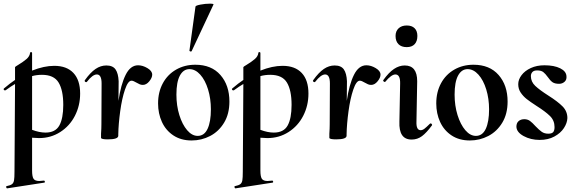

<svg xmlns="http://www.w3.org/2000/svg" viewBox="-29 -752 3147 1047"><path d="M146 -1V178Q146 211 154 223Q162 235 185 235Q191 235 209 233Q214 232 215.5 237.5Q217 243 212 244L11 275Q7 276 5 270Q3 264 7 263Q27 259 36 252.5Q45 246 47.5 231.5Q50 217 50 185L53 -294Q32 -282 2 -260Q1 -259 -2 -259Q-6 -259 -8.5 -263Q-11 -267 -7 -270Q27 -299 53 -316V-386Q53 -388 70 -398Q98 -415 115.5 -430Q133 -445 135 -464Q135 -468 140 -468Q146 -468 146 -462V-367Q211 -393 267 -393Q335 -393 371.5 -354Q408 -315 408 -242Q408 -176 379.5 -120.5Q351 -65 299.5 -32Q248 1 184 1Q174 1 146 -1ZM146 -337V-44Q186 -29 219 -29Q273 -29 294.5 -67.5Q316 -106 316 -180Q316 -260 290.5 -302Q265 -344 200 -344Q171 -344 146 -337Z M750 -289Q740 -289 732.5 -292.5Q725 -296 714 -302Q707 -306 700.5 -309Q694 -312 688 -312Q669 -312 652.5 -263.5Q636 -215 626.5 -145.5Q617 -76 616 -20V-12Q616 8 559 8Q524 8 522 0V-23Q524 -51 524 -74L525 -297Q525 -346 499 -346Q476 -346 445 -306Q443 -304 441 -304Q437 -304 434 -307.5Q431 -311 434 -315Q464 -357 492 -376Q520 -395 551 -395Q586 -395 601 -373.5Q616 -352 618 -309L617 -202Q630 -291 656 -343.5Q682 -396 724 -396Q749 -396 775 -380.5Q801 -365 801 -345Q801 -328 785 -308.5Q769 -289 750 -289Z M833 -188Q833 -250 859 -298Q885 -346 931.5 -372.5Q978 -399 1036 -399Q1124 -399 1173 -343Q1222 -287 1222 -198Q1222 -131 1193 -83Q1164 -35 1117 -10.5Q1070 14 1016 14Q958 14 916.5 -13.5Q875 -41 854 -87Q833 -133 833 -188ZM1121 -156Q1121 -214 1105.5 -264.5Q1090 -315 1063 -345Q1036 -375 1004 -375Q971 -375 952 -340Q933 -305 933 -236Q933 -176 949 -124.5Q965 -73 991.5 -42Q1018 -11 1049 -11Q1085 -11 1103 -49.5Q1121 -88 1121 -156ZM1012 -471Q1009 -471 1006 -473Q1003 -475 1004 -476L1037 -716Q1038 -722 1064.5 -727Q1091 -732 1115 -732Q1138 -732 1135 -727L1016 -473Q1014 -471 1012 -471Z M1391 -1V178Q1391 211 1399 223Q1407 235 1430 235Q1436 235 1454 233Q1459 232 1460.5 237.5Q1462 243 1457 244L1256 275Q1252 276 1250 270Q1248 264 1252 263Q1272 259 1281 252.5Q1290 246 1292.5 231.5Q1295 217 1295 185L1298 -294Q1277 -282 1247 -260Q1246 -259 1243 -259Q1239 -259 1236.5 -263Q1234 -267 1238 -270Q1272 -299 1298 -316V-386Q1298 -388 1315 -398Q1343 -415 1360.5 -430Q1378 -445 1380 -464Q1380 -468 1385 -468Q1391 -468 1391 -462V-367Q1456 -393 1512 -393Q1580 -393 1616.5 -354Q1653 -315 1653 -242Q1653 -176 1624.5 -120.5Q1596 -65 1544.5 -32Q1493 1 1429 1Q1419 1 1391 -1ZM1391 -337V-44Q1431 -29 1464 -29Q1518 -29 1539.5 -67.5Q1561 -106 1561 -180Q1561 -260 1535.5 -302Q1510 -344 1445 -344Q1416 -344 1391 -337Z M1995 -289Q1985 -289 1977.5 -292.5Q1970 -296 1959 -302Q1952 -306 1945.5 -309Q1939 -312 1933 -312Q1914 -312 1897.5 -263.5Q1881 -215 1871.5 -145.5Q1862 -76 1861 -20V-12Q1861 8 1804 8Q1769 8 1767 0V-23Q1769 -51 1769 -74L1770 -297Q1770 -346 1744 -346Q1721 -346 1690 -306Q1688 -304 1686 -304Q1682 -304 1679 -307.5Q1676 -311 1679 -315Q1709 -357 1737 -376Q1765 -395 1796 -395Q1831 -395 1846 -373.5Q1861 -352 1863 -309L1862 -202Q1875 -291 1901 -343.5Q1927 -396 1969 -396Q1994 -396 2020 -380.5Q2046 -365 2046 -345Q2046 -328 2030 -308.5Q2014 -289 1995 -289Z M2149 -89 2153 -297Q2154 -346 2127 -346Q2105 -346 2072 -306Q2071 -305 2069 -305Q2066 -305 2062.5 -308.5Q2059 -312 2061 -315Q2091 -357 2119.5 -376Q2148 -395 2178 -395Q2246 -395 2246 -309L2242 -89Q2240 -42 2265 -42Q2275 -42 2285.5 -50Q2296 -58 2315 -77Q2317 -79 2319 -79Q2323 -79 2325.5 -75.5Q2328 -72 2327 -69Q2297 -28 2272 -9.5Q2247 9 2216 9Q2180 9 2163.5 -15.5Q2147 -40 2149 -89ZM2128 -556Q2128 -582 2144.5 -597.5Q2161 -613 2189 -613Q2217 -613 2232 -598Q2247 -583 2247 -556Q2247 -527 2232 -511Q2217 -495 2189 -495Q2160 -495 2144 -511Q2128 -527 2128 -556Z M2350 -188Q2350 -250 2376 -298Q2402 -346 2448.5 -372.5Q2495 -399 2553 -399Q2641 -399 2690 -343Q2739 -287 2739 -198Q2739 -131 2710 -83Q2681 -35 2634 -10.5Q2587 14 2533 14Q2475 14 2433.5 -13.5Q2392 -41 2371 -87Q2350 -133 2350 -188ZM2638 -156Q2638 -214 2622.5 -264.5Q2607 -315 2580 -345Q2553 -375 2521 -375Q2488 -375 2469 -340Q2450 -305 2450 -236Q2450 -176 2466 -124.5Q2482 -73 2508.5 -42Q2535 -11 2566 -11Q2602 -11 2620 -49.5Q2638 -88 2638 -156Z M2787 -61Q2787 -81 2799 -91.5Q2811 -102 2830 -102Q2848 -102 2861 -92.5Q2874 -83 2891 -64Q2911 -43 2925.5 -33Q2940 -23 2961 -23Q2980 -23 2987.5 -31.5Q2995 -40 2995 -59Q2995 -95 2970 -119.5Q2945 -144 2896 -175Q2862 -197 2843 -212Q2824 -227 2810.5 -247Q2797 -267 2797 -293Q2797 -318 2815 -342Q2833 -366 2865.5 -381Q2898 -396 2940 -396Q2993 -396 3026 -379.5Q3059 -363 3060 -336Q3062 -317 3049.5 -306Q3037 -295 3020 -295Q2996 -295 2983.5 -304Q2971 -313 2958 -332Q2945 -350 2933.5 -359Q2922 -368 2900 -368Q2882 -368 2874 -359Q2866 -350 2866 -337Q2866 -306 2890 -283.5Q2914 -261 2961 -231Q3013 -198 3039 -171.5Q3065 -145 3065 -108Q3064 -81 3046 -53.5Q3028 -26 2994 -7.5Q2960 11 2914 11Q2865 11 2826.5 -10Q2788 -31 2787 -61Z"/></svg>

Font: Cormorant Upright
Style: Bold
Weight: 700
Designer: Christian Thalmann (Catharsis Fonts)
Foundry: Catharsis Fonts
Version: Version 3.302